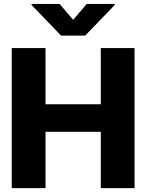

<svg xmlns="http://www.w3.org/2000/svg" viewBox="-20 -977 760 997"><path d="M41 0V-727.5H216.3V-435.5H503.4V-727.5H678.7V0H503.4V-292.5H216.3V0ZM289.6 -956.5 359.9 -874 430.2 -956.5H575.7V-951.2L422.4 -792H297.4L144 -951.2V-956.5Z"/></svg>

Font: Inter Tight ExtraBold
Style: Regular
Weight: 800
Designer: Rasmus Andersson
Foundry: rsms
Version: Version 3.004; ttfautohint (v1.8.4.7-5d5b)